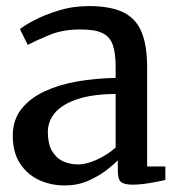

<svg xmlns="http://www.w3.org/2000/svg" viewBox="-20 -584 572 616"><path d="M187.5 11Q143 11 105.2 -6.5Q67.5 -24 44.2 -59.5Q21 -95 21 -149Q21 -199 48.5 -234Q76 -269 122.8 -290.8Q169.5 -312.5 228.5 -322.8Q287.5 -333 351 -334V-370.5Q351 -415 341.5 -441Q332 -467 307.8 -478.2Q283.5 -489.5 238.5 -489.5Q180.5 -489.5 137 -471.2Q93.5 -453 69 -440L44 -490.5Q54.5 -500 87.5 -517.8Q120.5 -535.5 167 -550Q213.5 -564.5 265 -564.5Q334.5 -564.5 375.5 -544.5Q416.5 -524.5 434.2 -481.2Q452 -438 452 -369V-50H510.5V-6.5Q499.5 -4 481.5 -0.5Q463.5 3 443.5 5.8Q423.5 8.5 406.5 8.5Q380 8.5 369 0.5Q358 -7.5 358 -37V-69.5Q346 -57 321.5 -38Q297 -19 263 -4Q229 11 187.5 11ZM230.5 -56.5Q258 -56.5 291.8 -72.2Q325.5 -88 351 -110.5V-282.5Q277 -282 228.8 -266Q180.5 -250 157 -222.8Q133.5 -195.5 133.5 -160.5Q133.5 -124 146.2 -101Q159 -78 181 -67.2Q203 -56.5 230.5 -56.5Z"/></svg>

Font: Merriweather 24pt
Style: Regular
Weight: 400
Designer: Eben Sorkin
Foundry: Eben Sorkin
Version: Version 2.100